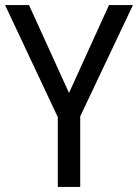

<svg xmlns="http://www.w3.org/2000/svg" viewBox="-20 -734 542 754"><path d="M251 -369 408 -714H502L295 -277V0H207V-274L0 -714H94Z"/></svg>

Font: Noto Sans Sinhala SemiCondensed
Style: Regular
Weight: 400
Width: 4
Designer: Jelle Bosma - Monotype Design Team
Foundry: Monotype Imaging Inc.
Version: Version 2.006; ttfautohint (v1.8.4.7-5d5b)